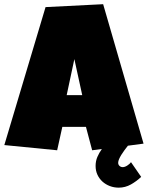

<svg xmlns="http://www.w3.org/2000/svg" viewBox="-36 -719 696 905"><path d="M629.4 114.7Q607.9 135.3 581.1 150.4Q554.2 165.5 523.9 165.5Q501.5 165.5 481.7 158Q461.9 150.4 447 137Q432.1 123.5 423.3 104.7Q414.6 85.9 414.6 63Q414.6 40.5 422.9 20.8Q431.2 1 444.3 -16.6L398.4 -10.7L369.1 -121.1H257.8L233.4 -10.7L-15.6 -35.2L178.7 -685.5L450.2 -699.2L640.6 -42L566.9 -32.2Q559.1 -22.5 550.8 -11.2Q542.5 0 535.9 10.7Q529.3 21.5 525.1 31.2Q521 41 521 48.3Q521 57.1 527.3 63Q533.7 68.8 542.5 68.8Q552.2 68.8 564 61.3Q575.7 53.7 581.5 45.4ZM351.6 -270.5 314.5 -440.4 278.3 -270.5Z"/></svg>

Font: Luckiest Guy RUS-BEL-UKR
Style: Regular
Weight: 400
Designer: Astigmatic (AOETI)
Foundry: Astigmatic (AOETI)
Version: Version 1.00 March 11, 2019, initial release